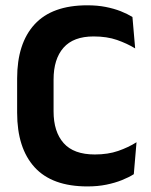

<svg xmlns="http://www.w3.org/2000/svg" viewBox="-20 -672 556 706"><path d="M301.5 13.5Q171.5 13.5 107.2 -57Q43 -127.5 43 -257.5V-383.5Q43 -512.5 107.2 -582.5Q171.5 -652.5 301 -652.5Q338 -652.5 368.5 -646.5Q399 -640.5 423.8 -630.8Q448.5 -621 467 -609.5L477 -494Q447.5 -512 410.5 -525Q373.5 -538 324 -538Q250 -538 213.5 -496.5Q177 -455 177 -379.5V-262.5Q177 -187.5 214 -145.8Q251 -104 328.5 -104Q377 -104 414.5 -117Q452 -130 482 -149L472 -31.5Q454 -20 428.5 -9.8Q403 0.5 371.2 7Q339.5 13.5 301.5 13.5Z"/></svg>

Font: Anek Telugu SemiBold
Style: Regular
Weight: 600
Designer: Omkar Bhoir (Telugu), Yesha Goshar (Latin)
Foundry: Ek Type
Version: Version 1.003